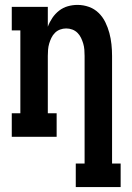

<svg xmlns="http://www.w3.org/2000/svg" viewBox="-20 -558 540 783"><path d="M289 205V109H325V-330Q325 -343 324 -355.5Q323 -368 319.5 -380Q316 -392 310.5 -403.5Q305 -415 296 -424Q287 -433 275 -437.5Q263 -442 250 -442Q237 -442 225 -437.5Q213 -433 204 -424Q195 -415 189.5 -403.5Q184 -392 180.5 -380Q177 -368 176 -355.5Q175 -343 175 -330V-96H211V0H28V-96H63V-434H28V-530H175V-449Q182 -468 193.5 -485Q205 -502 221 -514.5Q237 -527 256.5 -532.5Q276 -538 296 -538Q320 -538 342.5 -530Q365 -522 382 -505.5Q399 -489 409.5 -467.5Q420 -446 426 -423.5Q432 -401 434.5 -377.5Q437 -354 437 -330V109H472V205Z"/></svg>

Font: Iosevka Slab
Style: Bold
Weight: 700
Monospace: yes
Designer: Belleve Invis
Foundry: Belleve Invis
Version: Version 11.1.1; ttfautohint (v1.8.3)